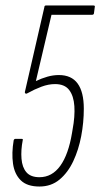

<svg xmlns="http://www.w3.org/2000/svg" viewBox="-20 -675 366 701"><path d="M124 6Q79 6 56 -16.5Q33 -39 27.5 -77.5Q22 -116 30 -163Q32 -168 36 -168H59Q65 -168 63 -163Q56 -127 58.5 -95.5Q61 -64 76.5 -46Q92 -28 124 -28Q170 -28 200 -69.5Q230 -111 243 -190L245 -202Q254 -250 251.5 -287.5Q249 -325 232.5 -346.5Q216 -368 181 -368Q157 -368 131.5 -358.5Q106 -349 81 -335Q77 -332 73.5 -333.5Q70 -335 71 -340L142 -649Q142 -655 148 -655H321Q328 -655 326 -649L323 -626Q322 -621 316 -621H168L111 -379Q132 -389 153 -395Q174 -401 195 -401Q241 -401 263.5 -370Q286 -339 286 -278Q286 -228 276.5 -178Q267 -128 247.5 -86.5Q228 -45 197.5 -19.5Q167 6 124 6Z"/></svg>

Font: Sofia Sans Extra Condensed ExtraLight
Style: Italic
Weight: 250
Italic angle: -9°
Version: Version 4.100